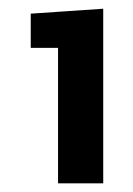

<svg xmlns="http://www.w3.org/2000/svg" viewBox="-20 -741 302 436"><path d="M214.4 -324.7V-721.2L49.8 -710V-632.3H111.8V-324.7Z"/></svg>

Font: Roboto Slab LO
Style: Bold
Weight: 700
Designer: Google
Version: Version 2.000